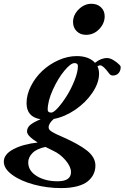

<svg xmlns="http://www.w3.org/2000/svg" viewBox="-99 -737 650 1002"><path d="M349.6 -555.2Q320.3 -555.2 301.3 -574Q282.2 -592.8 282.2 -622.1Q282.2 -659.2 311.8 -688.2Q341.3 -717.3 377.9 -717.3Q408.7 -717.3 428 -699Q447.3 -680.7 447.3 -651.9Q447.3 -615.2 418.9 -585.2Q390.6 -555.2 349.6 -555.2ZM219.2 244.6Q147.5 244.6 78.6 226.3Q9.8 208 -34.7 175.8Q-79.1 143.6 -79.1 106.9Q-79.1 67.9 -28.8 41.5Q21.5 15.1 97.7 6.8Q42 -27.8 42 -50.3Q42 -70.3 57.9 -84.2Q73.7 -98.1 112.8 -114.7Q39.6 -126.5 39.6 -198.7Q39.6 -243.2 62.5 -288.1Q85.4 -333 121.8 -367.2Q158.2 -401.4 206.1 -422.9Q253.9 -444.3 301.3 -444.3Q364.7 -444.3 397 -409.2Q427.2 -434.1 460 -434.1Q475.1 -434.1 492.9 -423.3Q510.7 -412.6 523.9 -399.4Q530.8 -392.6 530.8 -386.7Q530.8 -367.2 519.5 -355Q508.3 -342.8 489.7 -342.8Q478 -342.8 469.7 -354.5Q439.5 -396 423.8 -396Q416.5 -396 409.7 -390.6Q418 -373 418 -353Q418 -304.7 383.3 -253.2Q348.6 -201.7 293.7 -164.3Q238.8 -127 181.6 -116.2Q154.8 -93.3 154.8 -72.3Q154.8 -65.4 159.4 -59.6Q164.1 -53.7 175.3 -47.4Q186.5 -41 194.8 -36.9Q203.1 -32.7 220.7 -25.4Q310.5 13.7 354.7 48.6Q398.9 83.5 398.9 127Q398.9 150.4 389.6 170.7Q380.4 190.9 360.6 208Q340.8 225.1 304.7 234.9Q268.6 244.6 219.2 244.6ZM168.5 -149.4Q181.2 -149.4 204.6 -175.8Q228 -202.1 250.7 -238.8Q273.4 -275.4 290.5 -318.8Q307.6 -362.3 307.6 -392.6Q307.6 -407.7 289.6 -407.7Q270 -407.7 236.8 -367.7Q203.6 -327.6 176.8 -268.6Q149.9 -209.5 149.9 -164.1Q149.9 -149.4 168.5 -149.4ZM48.3 110.4Q48.3 154.3 92.5 181.6Q136.7 209 201.7 209Q271.5 209 271.5 161.1Q271.5 133.3 243.7 100.1Q215.8 66.9 178.7 49.8Q161.6 42 138.2 29.8Q92.8 39.1 70.6 61.5Q48.3 84 48.3 110.4Z"/></svg>

Font: Elstob ExtraBold
Style: Italic
Weight: 800
Italic angle: -20°
Designer: Peter S. Baker
Version: Version 1.015